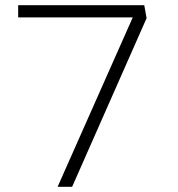

<svg xmlns="http://www.w3.org/2000/svg" viewBox="-20 -720 686 740"><path d="M202 0 501 -674 514 -653H50V-700H536L545 -650L258 0Z"/></svg>

Font: Lexend Zetta ExtraLight
Style: Regular
Weight: 250
Version: Version 1.007